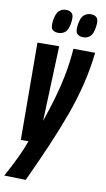

<svg xmlns="http://www.w3.org/2000/svg" viewBox="-118 -801 585 1062"><g transform="rotate(10 174.5 -269.5)"><path d="M241 -547 363 -546Q353 -453 331.5 -365.5Q310 -278 277.5 -188Q245 -98 202.5 0.5Q160 99 107 213L-14 210Q20 148 44 98Q68 48 85 0H42L39 -546L161 -547L145 -125Q169 -195 188.5 -261.5Q208 -328 221.5 -397.5Q235 -467 241 -547ZM282 -619Q261 -619 248.5 -631.5Q236 -644 242 -683Q248 -723 264.5 -737.5Q281 -752 304 -752Q326 -752 337.5 -739Q349 -726 343 -687Q337 -647 321 -633Q305 -619 282 -619ZM142 -619Q120 -619 108.5 -631.5Q97 -644 103 -683Q109 -722 125 -737Q141 -752 164 -752Q186 -752 198 -739Q210 -726 204 -687Q198 -647 182 -633Q166 -619 142 -619Z"/></g></svg>

Font: Georama ExtraCondensed
Style: Bold Italic
Weight: 700
Width: 2
Italic angle: -9°
Designer: Jean-Baptiste Levee
Foundry: Production Type
Version: Version 1.000